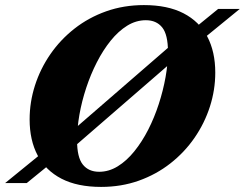

<svg xmlns="http://www.w3.org/2000/svg" viewBox="-56 -720 963 755"><path d="M887 -685 720.5 -549 663 -513.5 216.5 -126.5 162.5 -92.5 49 0H-36L131 -136L187.5 -170.5L634 -557.5L688.5 -592.5L802 -685ZM247 -168.5Q247 -101 269.8 -72.8Q292.5 -44.5 334 -44.5Q372 -44.5 407 -66Q442 -87.5 472.2 -125Q502.5 -162.5 526.8 -210Q551 -257.5 568.2 -310.5Q585.5 -363.5 595 -416.5Q604.5 -469.5 604.5 -516.5Q604.5 -584 581.8 -612.2Q559 -640.5 517.5 -640.5Q479 -640.5 444.2 -619Q409.5 -597.5 379.2 -560Q349 -522.5 324.8 -475Q300.5 -427.5 283 -374.5Q265.5 -321.5 256.2 -268.5Q247 -215.5 247 -168.5ZM790.5 -434.5Q790.5 -366.5 769.5 -301Q748.5 -235.5 709 -178.2Q669.5 -121 614 -77.5Q558.5 -34 489.8 -9.5Q421 15 341.5 15Q248.5 15 186 -17.2Q123.5 -49.5 92 -109Q60.5 -168.5 60.5 -250.5Q60.5 -318.5 81.5 -384Q102.5 -449.5 142 -506.8Q181.5 -564 237 -607.5Q292.5 -651 361.5 -675.5Q430.5 -700 510 -700Q603 -700 665.5 -667.8Q728 -635.5 759.2 -576Q790.5 -516.5 790.5 -434.5Z"/></svg>

Font: Newsreader 36pt ExtraBold
Style: Italic
Weight: 800
Italic angle: -17°
Designer: Hugues Gentile
Foundry: Production Type
Version: Version 1.003